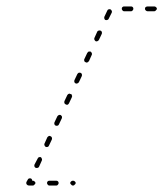

<svg xmlns="http://www.w3.org/2000/svg" viewBox="-20 -568 507 596"><path d="M62 3Q63 5 66 7Q67 7 67 7Q68 8 69 8H82Q85 8 87 5Q90 3 90 0Q90 -3 87 -5Q85 -7 82 -7H80Q80 -10 79 -11Q78 -13 76 -14Q73 -15 70 -14Q67 -13 66 -10L62 -3Q61 0 62 3ZM160 5Q162 3 162 0Q162 -3 160 -5Q158 -7 155 -7H133Q130 -7 128 -5Q126 -3 126 0Q126 3 128 5Q130 8 133 8H155Q158 8 160 5ZM212 5Q215 3 215 0Q215 -3 212 -5Q210 -7 207 -7H206Q203 -7 201 -5Q198 -3 198 0Q198 3 201 5Q203 8 206 8H207Q210 8 212 5ZM87 -51Q88 -48 91 -47Q94 -46 97 -47Q100 -48 101 -50L110 -70Q111 -72 110 -75Q109 -78 107 -80Q104 -81 101 -80Q98 -79 97 -76L87 -57Q86 -54 87 -51ZM118 -117Q119 -114 122 -112Q125 -111 128 -112Q131 -113 132 -116L141 -135Q142 -138 141 -141Q140 -144 137 -145Q136 -146 135 -146Q133 -146 132 -146Q130 -145 129 -144Q128 -143 127 -142L118 -122Q117 -120 118 -117ZM149 -182Q150 -179 153 -178Q156 -177 159 -178Q162 -179 163 -182L172 -201Q173 -204 172 -207Q171 -209 168 -211Q166 -212 163 -211Q160 -210 158 -207L149 -188Q148 -185 149 -182ZM180 -248Q181 -245 184 -244Q187 -242 190 -243Q192 -244 194 -247L203 -266Q203 -268 204 -269Q204 -271 203 -272Q203 -274 202 -275Q201 -276 199 -276Q196 -278 194 -277Q191 -276 189 -273L180 -254Q179 -251 180 -248ZM211 -313Q212 -310 215 -309Q218 -308 220 -309Q223 -310 225 -313L234 -332Q235 -335 234 -338Q233 -341 230 -342Q227 -343 224 -342Q222 -341 220 -338L211 -319Q210 -316 211 -313ZM241 -382Q241 -380 242 -379Q242 -378 243 -376Q244 -375 246 -375Q248 -373 251 -374Q254 -376 256 -378L265 -398Q266 -400 265 -403Q264 -406 261 -408Q260 -408 258 -408Q257 -408 255 -408Q254 -407 253 -406Q252 -405 251 -404L242 -385Q241 -383 241 -382ZM273 -445Q274 -442 277 -440Q279 -439 282 -440Q285 -441 287 -444L296 -463Q297 -466 296 -469Q295 -472 292 -473Q289 -474 286 -473Q283 -472 282 -470L273 -450Q272 -447 273 -445ZM304 -510Q305 -507 307 -506Q310 -505 313 -506Q316 -507 317 -509L327 -529Q328 -532 327 -534Q326 -537 323 -539Q320 -540 317 -539Q314 -538 313 -535L304 -516Q303 -513 304 -510ZM360 -546Q358 -544 358 -541Q358 -538 360 -536Q362 -533 365 -533H387Q390 -533 392 -536Q394 -538 394 -541Q394 -544 392 -546Q390 -548 387 -548H365Q362 -548 360 -546ZM464 -546Q467 -544 467 -541Q467 -538 464 -536Q462 -533 459 -533H438Q435 -533 432 -536Q430 -538 430 -541Q430 -544 432 -546Q435 -548 438 -548H459Q462 -548 464 -546Z"/></svg>

Font: FRB American Cursive Dashed Extralight
Style: Italic
Weight: 200
Italic angle: -25°
Version: Version 2.0;Modular Font Editor K font №1